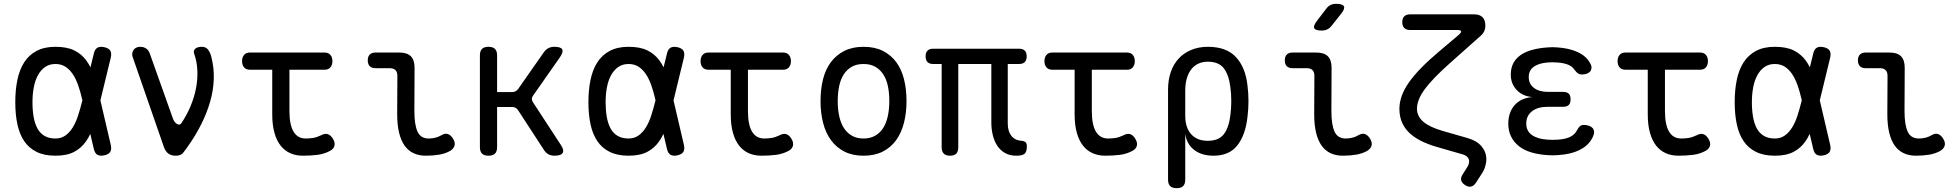

<svg xmlns="http://www.w3.org/2000/svg" viewBox="-20 -805 10240 1005"><path d="M560 -46Q565 -23 557 -10Q549 3 526 8Q503 13 489.5 5Q476 -3 471 -26L410 -285Q401 -325 389 -359Q377 -393 360.5 -417.5Q344 -442 322 -456Q300 -470 270 -470Q239 -470 216.5 -454.5Q194 -439 179 -412Q164 -385 157 -348.5Q150 -312 150 -270H60Q60 -334 71 -387Q82 -440 106.5 -478.5Q131 -517 171.5 -538.5Q212 -560 270 -560Q330 -560 368 -541.5Q406 -523 431 -489.5Q456 -456 471.5 -408.5Q487 -361 500 -303ZM471 -524Q476 -547 489.5 -555Q503 -563 526 -558Q549 -553 557 -540Q565 -527 560 -504L500 -257Q486 -199 470.5 -150Q455 -101 430.5 -65.5Q406 -30 368 -10Q330 10 270 10Q212 10 171.5 -10Q131 -30 106.5 -66.5Q82 -103 71 -154.5Q60 -206 60 -270H150Q150 -228 156 -193.5Q162 -159 175.5 -133.5Q189 -108 212.5 -94Q236 -80 270 -80Q300 -80 322 -95.5Q344 -111 360.5 -137.5Q377 -164 388.5 -199.5Q400 -235 410 -275Z M674 -508Q671 -518 672.5 -527Q674 -536 679 -543.5Q684 -551 693 -555.5Q702 -560 714 -560Q732 -560 745 -551Q758 -542 764 -525L885 -185Q893 -163 907.5 -155.5Q922 -148 930 -161Q958 -203 977.5 -249.5Q997 -296 1006 -343Q1015 -390 1013 -436.5Q1011 -483 996 -525Q993 -534 995.5 -540.5Q998 -547 1004 -551.5Q1010 -556 1018.5 -558Q1027 -560 1036 -560Q1059 -560 1070 -544Q1081 -528 1086 -508Q1101 -450 1099 -391Q1097 -332 1080 -273Q1063 -214 1033.5 -155Q1004 -96 963 -38Q949 -18 937.5 -4Q926 10 900 10Q875 10 860 -2Q845 -14 837 -38Z M1679 -530Q1699 -530 1709.5 -517.5Q1720 -505 1720 -485Q1720 -465 1709.5 -452.5Q1699 -440 1679 -440H1288Q1268 -440 1257.5 -452.5Q1247 -465 1247 -485Q1247 -505 1257.5 -517.5Q1268 -530 1288 -530ZM1661 -97Q1681 -108 1696.5 -102.5Q1712 -97 1723 -78Q1735 -58 1730.5 -41.5Q1726 -25 1707 -15Q1677 1 1642 5.5Q1607 10 1565 10Q1529 10 1499.5 -3Q1470 -16 1449 -42.5Q1428 -69 1416.5 -110Q1405 -151 1405 -207V-530H1495V-224Q1495 -152 1516.5 -116Q1538 -80 1580 -80Q1600 -80 1619 -83Q1638 -86 1661 -97Z M2149 -224Q2149 -152 2165.5 -116Q2182 -80 2224 -80Q2241 -80 2258 -84Q2275 -88 2290 -97Q2310 -109 2325.5 -103Q2341 -97 2352 -78Q2364 -58 2359 -42Q2354 -26 2336 -15Q2311 -1 2279 4.5Q2247 10 2209 10Q2173 10 2145 -3Q2117 -16 2098 -42.5Q2079 -69 2069 -110Q2059 -151 2059 -207L2060 -408Q2060 -428 2050 -438Q2040 -448 2020 -448H1946Q1926 -448 1915.5 -458.5Q1905 -469 1905 -489Q1905 -509 1915.5 -519.5Q1926 -530 1946 -530H2070Q2111 -530 2130.5 -510.5Q2150 -491 2150 -450Z M2537 10Q2514 10 2503 -1Q2492 -12 2492 -35V-515Q2492 -538 2503 -549Q2514 -560 2537 -560Q2560 -560 2571 -549Q2582 -538 2582 -515V-323H2660Q2670 -323 2678 -327Q2686 -331 2692 -339L2827 -532Q2837 -546 2850.5 -553Q2864 -560 2881 -560Q2916 -560 2923 -546.5Q2930 -533 2910 -504L2770 -304Q2764 -296 2764 -287.5Q2764 -279 2769 -271L2914 -49Q2934 -20 2925.5 -5Q2917 10 2882 10Q2865 10 2851.5 3Q2838 -4 2828 -19L2692 -228Q2687 -236 2679 -240.5Q2671 -245 2661 -245H2582V-35Q2582 -12 2571 -1Q2560 10 2537 10Z M3560 -46Q3565 -23 3557 -10Q3549 3 3526 8Q3503 13 3489.5 5Q3476 -3 3471 -26L3410 -285Q3401 -325 3389 -359Q3377 -393 3360.5 -417.5Q3344 -442 3322 -456Q3300 -470 3270 -470Q3239 -470 3216.5 -454.5Q3194 -439 3179 -412Q3164 -385 3157 -348.5Q3150 -312 3150 -270H3060Q3060 -334 3071 -387Q3082 -440 3106.5 -478.5Q3131 -517 3171.5 -538.5Q3212 -560 3270 -560Q3330 -560 3368 -541.5Q3406 -523 3431 -489.5Q3456 -456 3471.5 -408.5Q3487 -361 3500 -303ZM3471 -524Q3476 -547 3489.5 -555Q3503 -563 3526 -558Q3549 -553 3557 -540Q3565 -527 3560 -504L3500 -257Q3486 -199 3470.5 -150Q3455 -101 3430.5 -65.5Q3406 -30 3368 -10Q3330 10 3270 10Q3212 10 3171.5 -10Q3131 -30 3106.5 -66.5Q3082 -103 3071 -154.5Q3060 -206 3060 -270H3150Q3150 -228 3156 -193.5Q3162 -159 3175.5 -133.5Q3189 -108 3212.5 -94Q3236 -80 3270 -80Q3300 -80 3322 -95.5Q3344 -111 3360.5 -137.5Q3377 -164 3388.5 -199.5Q3400 -235 3410 -275Z M4079 -530Q4099 -530 4109.5 -517.5Q4120 -505 4120 -485Q4120 -465 4109.5 -452.5Q4099 -440 4079 -440H3688Q3668 -440 3657.5 -452.5Q3647 -465 3647 -485Q3647 -505 3657.5 -517.5Q3668 -530 3688 -530ZM4061 -97Q4081 -108 4096.5 -102.5Q4112 -97 4123 -78Q4135 -58 4130.5 -41.5Q4126 -25 4107 -15Q4077 1 4042 5.5Q4007 10 3965 10Q3929 10 3899.5 -3Q3870 -16 3849 -42.5Q3828 -69 3816.5 -110Q3805 -151 3805 -207V-530H3895V-224Q3895 -152 3916.5 -116Q3938 -80 3980 -80Q4000 -80 4019 -83Q4038 -86 4061 -97Z M4500 10Q4442 10 4400 -11.5Q4358 -33 4330 -71Q4302 -109 4288.5 -161.5Q4275 -214 4275 -276Q4275 -338 4288 -390Q4301 -442 4329 -479.5Q4357 -517 4399.5 -538.5Q4442 -560 4500 -560Q4559 -560 4601.5 -538.5Q4644 -517 4671.5 -479.5Q4699 -442 4712 -390Q4725 -338 4725 -276Q4725 -214 4711.5 -161.5Q4698 -109 4670.5 -71Q4643 -33 4600.5 -11.5Q4558 10 4500 10ZM4500 -80Q4535 -80 4560.5 -94.5Q4586 -109 4602.5 -134.5Q4619 -160 4627 -196.5Q4635 -233 4635 -276Q4635 -319 4627.5 -354.5Q4620 -390 4603.5 -415.5Q4587 -441 4561.5 -455.5Q4536 -470 4500 -470Q4464 -470 4438.5 -455.5Q4413 -441 4396.5 -415.5Q4380 -390 4372.5 -354Q4365 -318 4365 -275Q4365 -232 4373 -196Q4381 -160 4397.5 -134.5Q4414 -109 4439.5 -94.5Q4465 -80 4500 -80Z M5299 10Q5265 10 5240 -4.5Q5215 -19 5199.5 -43Q5184 -67 5176.5 -98.5Q5169 -130 5169 -164V-470H4996V-34Q4996 -12 4985.5 -1Q4975 10 4953 10Q4931 10 4920 -1Q4909 -12 4909 -34V-470H4865Q4845 -470 4835 -480Q4825 -490 4825 -510Q4825 -530 4835 -540Q4845 -550 4865 -550H5314Q5334 -550 5344 -540Q5354 -530 5354 -510Q5354 -490 5344 -480Q5334 -470 5314 -470H5255V-158Q5255 -118 5274 -94Q5293 -70 5327 -68Q5341 -67 5348 -60.5Q5355 -54 5355 -40Q5355 -10 5343 0Q5331 10 5299 10Z M5879 -530Q5899 -530 5909.5 -517.5Q5920 -505 5920 -485Q5920 -465 5909.5 -452.5Q5899 -440 5879 -440H5488Q5468 -440 5457.5 -452.5Q5447 -465 5447 -485Q5447 -505 5457.5 -517.5Q5468 -530 5488 -530ZM5861 -97Q5881 -108 5896.5 -102.5Q5912 -97 5923 -78Q5935 -58 5930.5 -41.5Q5926 -25 5907 -15Q5877 1 5842 5.5Q5807 10 5765 10Q5729 10 5699.5 -3Q5670 -16 5649 -42.5Q5628 -69 5616.5 -110Q5605 -151 5605 -207V-530H5695V-224Q5695 -152 5716.5 -116Q5738 -80 5780 -80Q5800 -80 5819 -83Q5838 -86 5861 -97Z M6139 180Q6116 180 6105 169Q6094 158 6094 135V-336Q6094 -387 6108.5 -428.5Q6123 -470 6150 -499Q6177 -528 6216 -544Q6255 -560 6303 -560Q6400 -560 6450 -505.5Q6500 -451 6510 -356Q6515 -316 6515 -275.5Q6515 -235 6510 -195Q6500 -100 6457.5 -45Q6415 10 6332 10Q6270 10 6230.5 -20.5Q6191 -51 6184 -105V135Q6184 158 6173 169Q6162 180 6139 180ZM6302 -68Q6359 -68 6385.5 -102Q6412 -136 6420 -200Q6425 -238 6425 -275.5Q6425 -313 6420 -350Q6412 -414 6385.5 -448Q6359 -482 6302 -482Q6274 -482 6252 -471.5Q6230 -461 6215 -441.5Q6200 -422 6192 -394Q6184 -366 6184 -330V-200Q6184 -137 6215 -102.5Q6246 -68 6302 -68Z M6949 -224Q6949 -152 6965.5 -116Q6982 -80 7024 -80Q7041 -80 7058 -84Q7075 -88 7090 -97Q7110 -109 7125.5 -103Q7141 -97 7152 -78Q7164 -58 7159 -42Q7154 -26 7136 -15Q7111 -1 7079 4.5Q7047 10 7009 10Q6973 10 6945 -3Q6917 -16 6898 -42.5Q6879 -69 6869 -110Q6859 -151 6859 -207L6860 -408Q6860 -428 6850 -438Q6840 -448 6820 -448H6746Q6726 -448 6715.5 -458.5Q6705 -469 6705 -489Q6705 -509 6715.5 -519.5Q6726 -530 6746 -530H6870Q6911 -530 6930.5 -510.5Q6950 -491 6950 -450ZM6950 -670Q6940 -657 6927 -651Q6914 -645 6898 -645Q6866 -645 6859.5 -657Q6853 -669 6873 -695L6921 -758Q6931 -772 6944 -778.5Q6957 -785 6974 -785Q7008 -785 7014.5 -772Q7021 -759 7000 -733Z M7569 -474Q7479 -394 7438 -338.5Q7397 -283 7397 -236Q7397 -196 7430.5 -167.5Q7464 -139 7534 -119L7663 -82Q7711 -68 7735.5 -38.5Q7760 -9 7760 29Q7760 48 7753.5 68.5Q7747 89 7733 109L7706 151Q7695 168 7680.5 171.5Q7666 175 7649 164Q7632 153 7628.5 139Q7625 125 7636 108L7660 70Q7665 62 7667.5 54.5Q7670 47 7670 40Q7670 27 7661.5 17.5Q7653 8 7636 3L7504 -35Q7402 -64 7353.5 -113Q7305 -162 7305 -235Q7305 -302 7354 -372.5Q7403 -443 7512 -535L7615 -622Q7630 -635 7628 -641.5Q7626 -648 7606 -648H7361Q7341 -648 7330.5 -658.5Q7320 -669 7320 -689Q7320 -709 7330.5 -719.5Q7341 -730 7361 -730H7695Q7725 -730 7740 -715Q7755 -700 7755 -670Q7755 -655 7749.5 -642.5Q7744 -630 7733 -620Z M8304 -473Q8311 -461 8310.5 -450Q8310 -439 8304 -431.5Q8298 -424 8286.5 -419.5Q8275 -415 8259 -415Q8254 -415 8249 -416.5Q8244 -418 8239.5 -421Q8235 -424 8230 -429.5Q8225 -435 8219 -443Q8208 -459 8185 -467.5Q8162 -476 8130 -478Q8118 -479 8106.5 -479Q8095 -479 8083 -478Q8036 -475 8009 -456Q7982 -437 7982 -402Q7982 -366 8009 -345Q8036 -324 8084 -324H8162Q8182 -324 8191.5 -314.5Q8201 -305 8201 -285Q8201 -265 8191.5 -255.5Q8182 -246 8162 -246H8081Q8029 -246 7999 -222.5Q7969 -199 7969 -158Q7969 -119 7999 -98Q8029 -77 8081 -74Q8094 -73 8107.5 -73Q8121 -73 8134 -74Q8172 -76 8197.5 -88Q8223 -100 8234 -122Q8238 -130 8242 -135.5Q8246 -141 8250 -144.5Q8254 -148 8259 -149.5Q8264 -151 8270 -151Q8286 -151 8298 -146.5Q8310 -142 8316.5 -134.5Q8323 -127 8324 -116Q8325 -105 8319 -92Q8300 -47 8252 -22Q8204 3 8134 7Q8121 8 8107.5 8Q8094 8 8081 7Q8033 4 7995 -7.5Q7957 -19 7930.5 -40Q7904 -61 7889.5 -90.5Q7875 -120 7875 -157Q7875 -217 7908 -254.5Q7941 -292 8001 -297Q7950 -301 7919 -334Q7888 -367 7888 -414Q7888 -449 7901.5 -474.5Q7915 -500 7940.5 -517.5Q7966 -535 8002 -544.5Q8038 -554 8083 -557Q8095 -558 8106.5 -558Q8118 -558 8130 -557Q8194 -553 8239 -532Q8284 -511 8304 -473Z M8879 -530Q8899 -530 8909.5 -517.5Q8920 -505 8920 -485Q8920 -465 8909.5 -452.5Q8899 -440 8879 -440H8488Q8468 -440 8457.5 -452.5Q8447 -465 8447 -485Q8447 -505 8457.5 -517.5Q8468 -530 8488 -530ZM8861 -97Q8881 -108 8896.5 -102.5Q8912 -97 8923 -78Q8935 -58 8930.5 -41.5Q8926 -25 8907 -15Q8877 1 8842 5.5Q8807 10 8765 10Q8729 10 8699.5 -3Q8670 -16 8649 -42.5Q8628 -69 8616.5 -110Q8605 -151 8605 -207V-530H8695V-224Q8695 -152 8716.5 -116Q8738 -80 8780 -80Q8800 -80 8819 -83Q8838 -86 8861 -97Z M9560 -46Q9565 -23 9557 -10Q9549 3 9526 8Q9503 13 9489.5 5Q9476 -3 9471 -26L9410 -285Q9401 -325 9389 -359Q9377 -393 9360.5 -417.5Q9344 -442 9322 -456Q9300 -470 9270 -470Q9239 -470 9216.5 -454.5Q9194 -439 9179 -412Q9164 -385 9157 -348.5Q9150 -312 9150 -270H9060Q9060 -334 9071 -387Q9082 -440 9106.5 -478.5Q9131 -517 9171.5 -538.5Q9212 -560 9270 -560Q9330 -560 9368 -541.5Q9406 -523 9431 -489.5Q9456 -456 9471.5 -408.5Q9487 -361 9500 -303ZM9471 -524Q9476 -547 9489.5 -555Q9503 -563 9526 -558Q9549 -553 9557 -540Q9565 -527 9560 -504L9500 -257Q9486 -199 9470.5 -150Q9455 -101 9430.5 -65.5Q9406 -30 9368 -10Q9330 10 9270 10Q9212 10 9171.5 -10Q9131 -30 9106.5 -66.5Q9082 -103 9071 -154.5Q9060 -206 9060 -270H9150Q9150 -228 9156 -193.5Q9162 -159 9175.5 -133.5Q9189 -108 9212.5 -94Q9236 -80 9270 -80Q9300 -80 9322 -95.5Q9344 -111 9360.5 -137.5Q9377 -164 9388.5 -199.5Q9400 -235 9410 -275Z M9949 -224Q9949 -152 9965.5 -116Q9982 -80 10024 -80Q10041 -80 10058 -84Q10075 -88 10090 -97Q10110 -109 10125.5 -103Q10141 -97 10152 -78Q10164 -58 10159 -42Q10154 -26 10136 -15Q10111 -1 10079 4.5Q10047 10 10009 10Q9973 10 9945 -3Q9917 -16 9898 -42.5Q9879 -69 9869 -110Q9859 -151 9859 -207L9860 -408Q9860 -428 9850 -438Q9840 -448 9820 -448H9746Q9726 -448 9715.5 -458.5Q9705 -469 9705 -489Q9705 -509 9715.5 -519.5Q9726 -530 9746 -530H9870Q9911 -530 9930.5 -510.5Q9950 -491 9950 -450Z"/></svg>

Font: Maple Mono
Style: Regular
Weight: 400
Monospace: yes
Designer: subframe7536
Version: Version 7.300